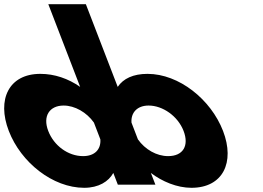

<svg xmlns="http://www.w3.org/2000/svg" viewBox="-69 -880 1253 915"><path d="M805.9 -256C832.8 -186 804.1 -136 732.1 -136C677.2 -136 622.1 -167.7 588.3 -215.8L557.6 -295.7C554.3 -344.9 586.4 -377 639.3 -377C706.3 -377 778.5 -327 805.9 -256ZM-27.1 -256C30.7 -106 182.3 15 332.3 15C401.1 15 448.7 -14.9 471 -55.8L492.5 0H496.5H667.5H671.5L650 -55.8C703.8 -14.9 774.5 15 843.3 15C993.3 15 1051.7 -106 993.9 -256C936.1 -406 784.1 -528 634.1 -528C566.2 -528 518.5 -505.7 492 -465.9L340.2 -860H338.2H163.2H161.2L313 -465.9C255.9 -505.7 191 -528 123.1 -528C-26.9 -528 -84.9 -406 -27.1 -256ZM160.9 -256C133.5 -327 167.3 -377 234.3 -377C287.1 -377 344 -344.9 378.6 -295.7L409.3 -215.8C412.7 -167.7 382 -136 327.1 -136C255.1 -136 187.8 -186 160.9 -256Z"/></svg>

Font: Hussar
Style: BdOpOblFour
Weight: 700
Foundry: Cannot Into Space Fonts
Version: Version 2.00